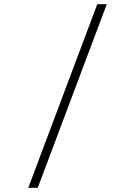

<svg xmlns="http://www.w3.org/2000/svg" viewBox="-20 -730 640 910"><path d="M114 160 441 -710H486L159 160Z"/></svg>

Font: TypoPRO Source Code Pro
Style: Regular
Weight: 300
Monospace: yes
Designer: Paul D. Hunt, Teo Tuominen
Foundry: Adobe Systems Incorporated
Version: Version 2.010;PS 1.0;hotconv 1.0.84;makeotf.lib2.5.63406